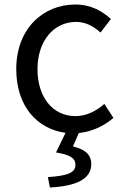

<svg xmlns="http://www.w3.org/2000/svg" viewBox="-20 -577 550 850"><path d="M201 253C319 247 384 215 384 150C384 105 354 84 303 71L329 12C386 6 439 -18 482 -55L442 -117C408 -87 364 -63 314 -63C214 -63 146 -146 146 -271C146 -396 218 -480 317 -480C359 -480 394 -461 425 -433L471 -493C433 -527 384 -557 313 -557C173 -557 52 -452 52 -271C52 -107 144 -6 270 11L228 98C291 108 314 124 314 152C314 185 286 201 192 207Z"/></svg>

Font: Source Han Sans JP
Style: Regular
Weight: 400
Designer: Ryoko NISHIZUKA 西塚涼子 (kana, bopomofo & ideographs); Paul D. Hunt (Latin, Greek & Cyrillic); Sandoll Communications 산돌커뮤니
Foundry: Adobe
Version: Version 2.004;hotconv 1.0.118;makeotfexe 2.5.65603